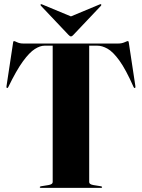

<svg xmlns="http://www.w3.org/2000/svg" viewBox="-20 -911 688 931"><path d="M92.5 -700H553.5Q570.5 -700 583.8 -706Q597 -712 600.5 -712Q601.5 -712 602.8 -710.2Q604 -708.5 605 -701L636.5 -493Q637.5 -486 634.5 -484.5Q631 -483 628 -488.5Q590 -574.5 558.8 -617.5Q527.5 -660.5 501.2 -675Q475 -689.5 452 -689.5H412.5V-28Q412.5 -17 433.5 -13.5L468 -8Q475 -7 475 -3.5Q475 0 469.5 0H178.5Q173 0 173 -3.5Q173 -7 180 -8L214.5 -13.5Q235.5 -17 235.5 -28V-689.5H196Q174.5 -689.5 148.8 -673.2Q123 -657 91.2 -613.5Q59.5 -570 20 -488.5Q17 -483 13.5 -484.5Q10.5 -486 11.5 -493L43 -701Q44 -708.5 45.2 -710.2Q46.5 -712 47.5 -712Q50.5 -712 63.2 -706Q76 -700 92.5 -700ZM336 -742Q329.5 -734.5 324 -734.5Q318.5 -734.5 312 -742L178.5 -883Q174.5 -887.5 178 -890Q179.5 -892 185.5 -889L324 -831.5L462 -889Q468 -892 470 -890Q473 -887 469.5 -883Z"/></svg>

Font: Fraunces 144pt
Style: Bold
Weight: 700
Version: Version 1.000;[b76b70a41]